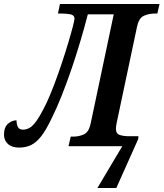

<svg xmlns="http://www.w3.org/2000/svg" viewBox="-63 -734 821 964"><path d="M426 210 551 0H281L292 -48H304Q334 -48 358.5 -59.5Q383 -71 392 -113L508 -662H378Q362 -600 341.5 -530.5Q321 -461 297 -390.5Q273 -320 247 -254.5Q221 -189 194 -135Q168 -81 144 -50Q120 -19 93.5 -6Q67 7 33 7Q-3 7 -23 -11Q-43 -29 -43 -58Q-43 -95 -23 -112.5Q-3 -130 20 -130Q20 -111 26.5 -97Q33 -83 53 -83Q69 -83 85.5 -92Q102 -101 122.5 -130.5Q143 -160 172 -220Q190 -259 209.5 -310.5Q229 -362 247 -416Q265 -470 279.5 -518.5Q294 -567 302.5 -600Q311 -633 311 -640Q311 -658 291 -662Q271 -666 244 -666H228L238 -714H738L727 -666H715Q684 -666 659 -654.5Q634 -643 625 -600L523 -118Q519 -97 519 -88Q519 -63 538 -56.5Q557 -50 585 -50H632L631 -36L521 210Z"/></svg>

Font: Noto Serif SemiCondensed SemiBold
Style: Italic
Weight: 600
Width: 4
Italic angle: -12°
Designer: Monotype Design Team
Foundry: Monotype Imaging Inc.
Version: Version 2.014; ttfautohint (v1.8.4.7-5d5b)